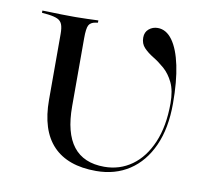

<svg xmlns="http://www.w3.org/2000/svg" viewBox="-69 -661 835 752"><g transform="rotate(10 348.0 -285.0)"><path d="M358.1 11.3Q245.2 11.3 187.1 -49.6Q129 -110.5 129 -231.5V-492.7Q129 -517.7 123.8 -531Q118.5 -544.4 105.6 -550.4Q92.7 -556.5 67.7 -559.7L42.7 -562.1V-571Q58.1 -571 77 -570.2Q96 -569.4 118.5 -569Q141.1 -568.5 166.1 -568.5H175H178.2Q200 -568.5 221.8 -569.4Q243.5 -570.2 265.3 -571V-562.1L255.6 -560.5Q236.3 -557.3 229.4 -544.4Q222.6 -531.5 222.6 -492.7V-221.8Q222.6 -116.1 263.7 -63.3Q304.8 -10.5 387.1 -10.5Q448.4 -10.5 496.4 -44.8Q544.4 -79 572.2 -144Q600 -208.9 600 -300Q600 -350.8 584.7 -382.3Q569.4 -413.7 547.2 -433.1Q525 -452.4 502.4 -466.1Q479.8 -479.8 464.9 -495.6Q450 -511.3 450 -535.5Q450 -557.3 464.9 -569.8Q479.8 -582.3 500 -582.3Q533.9 -582.3 558.5 -548.4Q583.1 -514.5 596.4 -451.6Q609.7 -388.7 609.7 -300.8Q609.7 -202.4 578.2 -132.7Q546.8 -62.9 490.3 -25.8Q433.9 11.3 358.1 11.3Z"/></g></svg>

Font: Playfair 144pt SemiExpanded Medium
Style: Regular
Weight: 500
Width: 6
Designer: Claus Eggers Sørensen
Foundry: Claus Eggers Sørensen
Version: Version 2.203